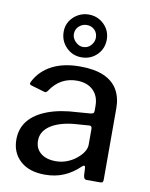

<svg xmlns="http://www.w3.org/2000/svg" viewBox="-89 -862 730 937"><g transform="rotate(10 276.0 -393.5)"><path d="M369 -60Q334 -26 292 -8Q250 10 198 10Q120 10 76 -30Q32 -70 32 -135Q32 -190 63.5 -229Q95 -268 156 -291Q217 -314 304 -318L368 -323Q375 -324 379.5 -327Q384 -330 384 -338V-363Q384 -412 354.5 -440.5Q325 -469 273 -469Q233 -469 200 -451Q167 -433 142 -395Q138 -390 135 -388Q132 -386 125 -388L57 -408Q52 -410 50.5 -413.5Q49 -417 54 -427Q82 -481 138.5 -510.5Q195 -540 277 -540Q349 -540 395.5 -519.5Q442 -499 464 -460.5Q486 -422 486 -370V-17Q486 -7 483 -3.5Q480 0 471 0H404Q396 0 392.5 -5.5Q389 -11 388 -20L386 -58Q384 -74 369 -60ZM384 -249Q384 -266 370 -264L316 -260Q276 -258 243 -249.5Q210 -241 186.5 -227Q163 -213 150 -193.5Q137 -174 137 -148Q137 -109 164.5 -86.5Q192 -64 239 -64Q269 -64 295.5 -74.5Q322 -85 341 -101Q362 -118 373 -136Q384 -154 384 -171V-249ZM382 -692Q382 -646 351 -615.5Q320 -585 275 -585Q230 -585 199 -616.5Q168 -648 168 -694Q168 -723 182.5 -746Q197 -769 221.5 -783Q246 -797 275 -797Q305 -797 329 -783Q353 -769 367.5 -745.5Q382 -722 382 -692ZM328 -691Q328 -715 312.5 -730Q297 -745 274 -745Q253 -745 236 -730Q219 -715 219 -691Q219 -670 236 -653Q253 -636 274 -636Q297 -636 312.5 -653Q328 -670 328 -691Z"/></g></svg>

Font: Libre Franklin Thin Medium
Style: Regular
Weight: 500
Version: Version 3.000